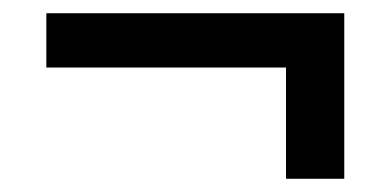

<svg xmlns="http://www.w3.org/2000/svg" viewBox="-20 -421 590 290"><path d="M412 -151H500V-401H50V-319H412Z"/></svg>

Font: Golos Text VF
Style: Regular
Weight: 400
Designer: A.Korolkova, Vitaly Kuzmin
Foundry: ParaType Ltd
Version: Version 2.005